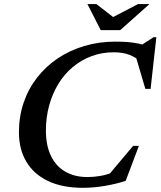

<svg xmlns="http://www.w3.org/2000/svg" viewBox="-20 -886 768 918"><path d="M523.5 -63.5 491 -39.5 616.5 -188.5H644L581 -21.5Q538.5 -7 483.2 2.5Q428 12 376.5 12Q278 12 209.8 -20.5Q141.5 -53 106 -112.8Q70.5 -172.5 70.5 -253.5Q70.5 -329 93 -395Q115.5 -461 157.2 -514.8Q199 -568.5 256.2 -607Q313.5 -645.5 383.5 -666.2Q453.5 -687 532.5 -687Q561.5 -687 588.8 -685Q616 -683 642.8 -677.5Q669.5 -672 696.5 -662L639 -659.5L714 -708H727.5L700 -461H675L625 -630.5L660 -586.5Q628 -613 597.2 -624.5Q566.5 -636 523.5 -636Q467 -636 417.5 -617.5Q368 -599 327.8 -565.2Q287.5 -531.5 259 -484.8Q230.5 -438 215 -381.5Q199.5 -325 199.5 -262Q199.5 -189.5 224 -139.8Q248.5 -90 293 -64.8Q337.5 -39.5 398 -39.5Q428.5 -39.5 459.5 -44.8Q490.5 -50 523.5 -63.5ZM694.5 -866.5 555 -742H461.5L398 -866.5H441L530 -797.5H507.5L640 -866.5Z"/></svg>

Font: Newsreader 24pt SemiBold
Style: Italic
Weight: 600
Italic angle: -17°
Designer: Hugues Gentile
Foundry: Production Type
Version: Version 1.003